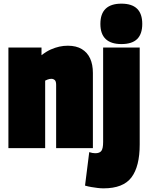

<svg xmlns="http://www.w3.org/2000/svg" viewBox="-20 -810 810 1050"><path d="M26 0V-550H207V-508Q234 -529 258 -539.5Q282 -550 304.5 -555Q327 -560 351 -560Q397 -560 427.5 -541.5Q458 -523 473 -490Q488 -457 488 -411V0H287V-346Q287 -366 279 -372.5Q271 -379 261 -379Q256 -379 250.5 -378Q245 -377 239 -374.5Q233 -372 227 -369V0ZM744 -550V-20Q744 100 699 160Q654 220 546 220Q531 220 514.5 218Q498 216 480 213Q462 210 445 205L468 22Q478 25 485.5 26.5Q493 28 501 28Q525 28 534.5 15Q544 2 544 -34V-550ZM644 -569Q587 -569 558 -596.5Q529 -624 529 -679Q529 -735 558 -762.5Q587 -790 644 -790Q701 -790 729.5 -762.5Q758 -735 758 -679Q758 -624 730 -596.5Q702 -569 644 -569Z"/></svg>

Font: Georama SemiCondensed Black
Style: Regular
Weight: 900
Width: 4
Designer: Jean-Baptiste Levee
Foundry: Production Type
Version: Version 1.001